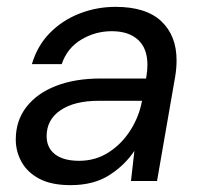

<svg xmlns="http://www.w3.org/2000/svg" viewBox="-20 -528 579 560"><path d="M186 12Q130 12 95 -6.5Q60 -25 43 -55.5Q26 -86 26 -121Q26 -176 57 -216Q88 -256 143.5 -277.5Q199 -299 273 -299H406L407 -305Q410 -322 410 -339Q410 -387 382.5 -412Q355 -437 306 -437Q258 -437 217 -412.5Q176 -388 160 -341H73Q89 -395 125.5 -432Q162 -469 212 -488.5Q262 -508 317 -508Q406 -508 450.5 -466Q495 -424 495 -352Q495 -341 494 -329Q493 -317 491 -305L438 0H362L372 -88Q344 -46 298.5 -17Q253 12 186 12ZM211 -59Q259 -59 297.5 -84Q336 -109 361 -149Q386 -189 394 -233V-234H268Q197 -234 156.5 -206.5Q116 -179 116 -131Q116 -97 140.5 -78Q165 -59 211 -59Z"/></svg>

Font: DeepMind Sans
Style: Italic
Weight: 400
Italic angle: -10°
Designer: Jonny Pinhorn / Modifications: Colophon Foundry
Foundry: Colophon Foundry
Version: Version 1.002; ttfautohint (v1.8.2)